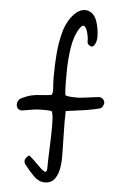

<svg xmlns="http://www.w3.org/2000/svg" viewBox="-58 -793 606 948"><g transform="rotate(5 244.5 -319.5)"><path d="M200 113Q171 113 146.5 89Q122 65 99 35Q89 22 93 9.5Q97 -3 113 -13Q138 8 159 30Q180 52 193 59Q206 66 207 44Q207 6 209 -38.5Q211 -83 212 -125.5Q213 -168 211.5 -199Q210 -230 204 -240Q193 -243 176 -243Q159 -243 148 -243Q132 -243 112.5 -240Q93 -237 77 -234Q61 -231 57 -231Q40 -231 33.5 -243Q27 -255 31 -269Q35 -283 46 -289Q75 -304 98 -309Q121 -314 144.5 -315Q168 -316 196 -320Q204 -331 201.5 -354Q199 -377 199 -414Q199 -470 203.5 -526Q208 -582 223 -637Q230 -663 245 -689.5Q260 -716 281 -734Q302 -752 326 -752Q343 -752 358.5 -740.5Q374 -729 383 -706Q397 -666 397 -625Q397 -603 388 -587.5Q379 -572 369 -576Q350 -583 350.5 -598.5Q351 -614 348 -627Q342 -659 331 -670.5Q320 -682 305 -659Q279 -619 270 -558.5Q261 -498 261 -440Q261 -413 261 -384Q261 -355 264 -327Q264 -323 275.5 -321Q287 -319 301 -318.5Q315 -318 324 -318Q336 -318 359.5 -321Q383 -324 404.5 -327Q426 -330 431 -330Q442 -330 450.5 -322Q459 -314 459 -303Q459 -296 453.5 -286.5Q448 -277 442 -275Q409 -266 365.5 -259.5Q322 -253 273 -247Q273 -233 272.5 -219.5Q272 -206 272 -194Q272 -151 273.5 -106Q275 -61 275 -17Q275 16 268.5 45.5Q262 75 246 94Q230 113 200 113Z"/></g></svg>

Font: Mynerve
Style: Regular
Weight: 400
Designer: Carolina Short
Foundry: Carolina Short
Version: Version 1.000; ttfautohint (v1.8.4.7-5d5b)